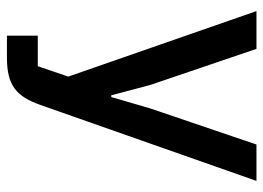

<svg xmlns="http://www.w3.org/2000/svg" viewBox="-123 -437 760 554"><g transform="rotate(90 257.0 -160.0)"><path d="M293 -214 260 -101H255L225 -214L121 -520H12L201 23L171 111H83V200H146C227 200 258 173 283 103L502 -520H397Z"/></g></svg>

Font: IBM Plex Thai Looped Medium
Style: Regular
Weight: 500
Designer: Mike Abbink, Paul van der Laan, Pieter van Rosmalen, Ben Mitchell, Mark Frömberg
Foundry: Bold Monday
Version: Version 1.0